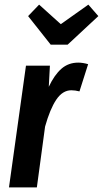

<svg xmlns="http://www.w3.org/2000/svg" viewBox="-20 -814 447 834"><path d="M363.8 -793.9 407.2 -744.1 273.9 -620.1H200.2L102.1 -744.1L149.9 -793.9L244.1 -709ZM319.8 -542Q339.8 -542 362.8 -535.2L325.2 -417Q306.6 -421.9 290 -421.9Q252 -421.9 224.6 -381.3Q197.3 -340.8 175.8 -264.2L140.1 0H19L92.8 -528.8H196.8L191.9 -437Q216.3 -488.8 246.8 -515.4Q277.3 -542 319.8 -542Z"/></svg>

Font: Fira Sans Compressed Medium
Style: Italic
Weight: 500
Width: 3
Italic angle: -8°
Designer: Carrois Corporate & Edenspiekermann AG
Foundry: Carrois Corporate GbR & Edenspiekermann AG
Version: Version 4.203;PS 004.203;hotconv 1.0.88;makeotf.lib2.5.64775